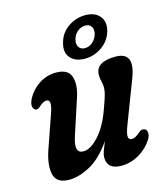

<svg xmlns="http://www.w3.org/2000/svg" viewBox="-102 -731 711 820"><g transform="rotate(-15 254.0 -321.0)"><path d="M464.5 -117Q478 -116 480.5 -101Q483 -86 471.5 -68Q450 -34 412.8 -12.5Q375.5 9 335.5 9Q272 9 272 -43.5Q272 -57 278 -73.2Q284 -89.5 293 -111Q247 -45 197 -18Q147 9 103.5 9Q47.5 9 38 -34Q28.5 -77 52 -143L101.5 -285Q122 -343 96.5 -343Q81.5 -343 62.5 -325Q52 -315.5 45 -317.5Q34.5 -318.5 30.8 -332.2Q27 -346 39 -369Q57.5 -403.5 91.5 -425.8Q125.5 -448 167 -448Q219.5 -448 231.8 -411.5Q244 -375 225.5 -320L174.5 -164Q151 -92.5 193.5 -92.5Q225.5 -92.5 262.5 -133.2Q299.5 -174 325 -246.5Q339 -285 343.8 -302.8Q348.5 -320.5 348.5 -333.5Q348.5 -348 344.8 -361Q341 -374 341 -390Q341 -448 429.5 -448Q519.5 -448 472.5 -332.5L404 -153.5Q390.5 -119 391.8 -104.5Q393 -90 407 -90Q414.5 -90 423.2 -94.2Q432 -98.5 446 -111Q456 -119 464.5 -117ZM302 -473Q261 -473 239.2 -497.2Q217.5 -521.5 229 -563Q239.5 -604 274.2 -628.2Q309 -652.5 350.5 -652.5Q392 -652.5 413.5 -628Q435 -603.5 424.5 -563Q413.5 -522.5 378.8 -497.8Q344 -473 302 -473ZM339 -609.5Q320.5 -609.5 304.8 -596.5Q289 -583.5 284 -563Q278.5 -543.5 287 -530Q295.5 -516.5 314 -516.5Q333 -516.5 348.2 -530Q363.5 -543.5 369 -563Q374.5 -583 366.2 -596.2Q358 -609.5 339 -609.5Z"/></g></svg>

Font: Fraunces 144pt SuperSoft SemiBold
Style: Italic
Weight: 600
Italic angle: -16°
Version: Version 1.000;[b76b70a41]